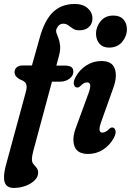

<svg xmlns="http://www.w3.org/2000/svg" viewBox="-33 -748 644 944"><path d="M38.5 -394Q38.5 -408 49.2 -417Q60 -426 78 -426H124L161.5 -559.5Q186 -649 228 -688.8Q270 -728.5 334.5 -728.5Q374.5 -728.5 398 -707.8Q421.5 -687 421.5 -657Q421.5 -631 404 -615Q386.5 -599 358 -599Q338 -599 325.8 -607Q313.5 -615 303 -623.2Q292.5 -631.5 278 -631.5Q256.5 -631.5 245 -606.5Q241 -596 245 -584.8Q249 -573.5 254.8 -558.8Q260.5 -544 262.5 -523.5Q264.5 -503 257 -473.5L244 -425.5H285.5Q305.5 -425.5 316.5 -419.2Q327.5 -413 327.5 -395.5Q327.5 -375 308.2 -360.8Q289 -346.5 263 -346.5H222.5L130.5 -5Q124 18.5 124 36.5Q124 50.5 131.8 59.2Q139.5 68 147 77.2Q154.5 86.5 154.5 101Q154.5 122 137 139Q119.5 156 92.2 166Q65 176 35 176Q-1 176 -9.8 148.5Q-18.5 121 -5.5 70L94.5 -298Q101 -322 95 -335.8Q89 -349.5 65 -357.5Q38.5 -372 38.5 -394ZM503 -514Q472.5 -514 456 -533.2Q439.5 -552.5 439 -582Q439 -615.5 461.5 -643.5Q484 -671.5 524.5 -671.5Q556.5 -671.5 573.8 -652.5Q591 -633.5 591 -604Q591 -570.5 567.8 -542.2Q544.5 -514 503 -514ZM465.5 -151.5Q445 -96 470 -96Q477.5 -96 485.8 -100Q494 -104 504.5 -114.5Q513 -122.5 521 -121Q531 -120 534.8 -106.2Q538.5 -92.5 526.5 -69.5Q506.5 -33 473.2 -12Q440 9 400 9Q347.5 9 333.5 -28.2Q319.5 -65.5 340.5 -121L401.5 -287.5Q422.5 -343 395 -343Q387 -343 379.2 -338.8Q371.5 -334.5 360.5 -323.5Q352 -316 344.5 -318Q334 -319 330.2 -332.5Q326.5 -346 338.5 -369Q357.5 -404.5 391.2 -426.2Q425 -448 465.5 -448Q518 -448 531.2 -410.5Q544.5 -373 525 -318.5Z"/></svg>

Font: Fraunces 144pt SuperSoft SemiBold
Style: Italic
Weight: 600
Italic angle: -16°
Version: Version 1.000;[b76b70a41]